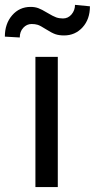

<svg xmlns="http://www.w3.org/2000/svg" viewBox="-68 -759 385 779"><path d="M0 0ZM166.5 0H75.7V-528.3H166.5ZM296.9 -733.4Q296.9 -680.7 266.8 -647.9Q236.8 -615.2 191.9 -615.2Q171.9 -615.2 157.2 -620.1Q142.6 -625 118.9 -640.1Q95.2 -655.3 84.7 -658.4Q74.2 -661.6 60.5 -661.6Q40.5 -661.6 26.4 -646.2Q12.2 -630.9 12.2 -606.9L-48.3 -610.4Q-48.3 -662.6 -18.8 -696.8Q10.7 -731 56.2 -731Q73.2 -731 86.9 -726.1Q100.6 -721.2 124 -707Q147.5 -692.9 159.9 -688.5Q172.4 -684.1 187.5 -684.1Q208.5 -684.1 222.4 -700.7Q236.3 -717.3 236.3 -739.3Z"/></svg>

Font: Roboto
Style: Regular
Weight: 400
Designer: Google
Version: Version 2.134; 2016; ttfautohint (v1.6)